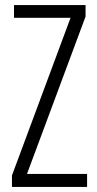

<svg xmlns="http://www.w3.org/2000/svg" viewBox="-20 -734 382 754"><path d="M322 0V-51H86L316 -669V-714H35V-664H257L27 -45V0Z"/></svg>

Font: Noto Sans Kannada ExtraCondensed Light
Style: Regular
Weight: 300
Width: 2
Designer: Jelle Bosma - Monotype Design Team
Foundry: Monotype Imaging Inc.
Version: Version 2.005